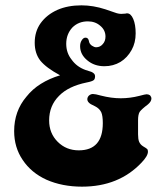

<svg xmlns="http://www.w3.org/2000/svg" viewBox="-20 -701 614 719"><path d="M205 -419Q153 -447 131 -474Q110 -501 110 -541Q110 -583 132 -614Q155 -646 195 -664Q234 -681 285 -681Q329 -681 375 -666L410 -654Q423 -649 435 -649Q433 -649 450 -650Q451 -651 456 -651Q470 -651 479 -630Q488 -609 488 -576Q488 -541 473 -514Q457 -485 431 -469Q404 -453 371 -453Q333 -453 307 -475Q280 -497 280 -528Q280 -541 286 -550Q292 -560 300 -560Q309 -560 312 -551L314 -543Q316 -536 324 -530Q333 -524 340 -524Q355 -524 365 -536Q375 -547 375 -564Q375 -588 356 -604Q337 -621 309 -621Q274 -621 251 -598Q228 -573 228 -537Q228 -503 248 -478Q267 -451 300 -439L322 -432Q336 -426 336 -416Q336 -405 331 -401Q325 -396 304 -392Q236 -378 201 -342Q164 -305 164 -250Q164 -202 196 -170Q228 -138 275 -138Q365 -138 365 -240Q365 -268 359 -281Q352 -295 336 -303L320 -311Q307 -319 307 -329Q307 -337 313 -343Q320 -349 328 -349Q337 -349 358 -343Q397 -333 432 -333Q467 -333 502 -342Q524 -348 529 -348Q536 -348 542 -344Q547 -338 547 -332Q547 -321 534 -310Q510 -292 503 -282Q497 -272 497 -251V-198Q497 -180 501 -170Q506 -159 516 -153Q528 -146 531 -143Q534 -140 534 -133Q534 -117 510 -92Q425 -2 287 -2Q213 -2 154 -28Q97 -54 65 -102Q33 -149 33 -210Q33 -285 79 -339Q101 -367 133 -387Q165 -407 205 -419Z"/></svg>

Font: CAT Altenglisch
Style: Regular
Weight: 400
Designer: Peter Wiegel
Foundry: Peter Wiegel, CAT Fonts
Version: Version 1.000